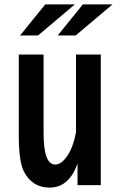

<svg xmlns="http://www.w3.org/2000/svg" viewBox="-20 -811 540 867"><path d="M184.1 -791H317.9L151.9 -650.9H70.8ZM354 -791H487.8L321.8 -650.9H240.7ZM64.9 -564.9H176.8V-210Q176.8 -67.9 229 -67.9Q258.3 -67.9 285.6 -109.9Q311.5 -149.4 323.2 -213.9V-564.9H435.1V24.9H330.1V-73.2Q292.5 36.1 203.6 36.1Q126 36.1 88.4 -35.6Q64.9 -80.6 64.9 -197.3Z"/></svg>

Font: BIZ UDGothic
Style: Bold
Weight: 700
Monospace: yes
Designer: TypeBank Co., Ltd.
Foundry: Morisawa Inc.
Version: Version 1.05